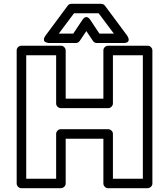

<svg xmlns="http://www.w3.org/2000/svg" viewBox="-20 -967 823 1012"><path d="M67.9 0V-701.2Q67.9 -711.9 75.7 -719Q83.5 -726.1 92.8 -726.1H300.8Q311.5 -726.1 318.8 -718.3Q326.2 -710.4 326.2 -701.2V-446.8H524.9V-701.2Q524.9 -711.9 532.7 -719Q540.5 -726.1 549.8 -726.1H757.8Q768.6 -726.1 775.9 -718.3Q783.2 -710.4 783.2 -701.2V0Q783.2 10.7 775.1 17.8Q767.1 24.9 757.8 24.9H549.8Q539.1 24.9 532 17.1Q524.9 9.3 524.9 0V-235.8H326.2V0Q326.2 10.7 318.1 17.8Q310.1 24.9 300.8 24.9H92.8Q82 24.9 75 17.1Q67.9 9.3 67.9 0ZM118.2 -24.9H275.9V-261.2Q275.9 -270.5 283 -278.3Q290 -286.1 300.8 -286.1H549.8Q559.1 -286.1 567.1 -279.1Q575.2 -272 575.2 -261.2V-24.9H732.9V-675.8H575.2V-421.9Q575.2 -412.6 567.9 -404.8Q560.5 -397 549.8 -397H300.8Q291.5 -397 283.7 -404.1Q275.9 -411.1 275.9 -421.9V-675.8H118.2ZM220.2 -779.8 336.9 -937Q343.8 -946.8 356.9 -946.8H513.2Q525.4 -946.8 533.2 -937L649.9 -779.8Q650.4 -778.8 651.4 -777.3Q652.3 -775.9 654.3 -772Q656.2 -768.1 657.5 -764.2Q658.7 -760.3 658.2 -755.9Q657.7 -751.5 655.3 -748Q652.8 -744.6 646.2 -742.4Q639.6 -740.2 629.9 -740.2H491.2Q477.5 -740.2 470.2 -751L435.1 -803.2L399.9 -751Q392.1 -740.2 378.9 -740.2H240.2Q238.3 -740.2 235.1 -740.5Q231.9 -740.7 225.1 -742.9Q218.3 -745.1 214.6 -748.8Q210.9 -752.4 211.4 -760.7Q211.9 -769 220.2 -779.8ZM290 -790H366.2L414.1 -861.8Q420.4 -871.6 427.2 -875Q434.1 -878.4 439 -876.7Q443.8 -875 447.8 -871.8Q451.7 -868.7 454.1 -865.2L456.1 -861.8L503.9 -790H580.1L500 -897H370.1Z"/></svg>

Font: Trueno ExtraBold Outline
Style: Regular
Weight: 800
Width: 6
Designer: Julieta Ulanovsky
Foundry: Julieta Ulanovsky
Version: Version 3.001b | FøM Fix